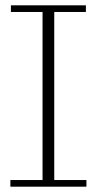

<svg xmlns="http://www.w3.org/2000/svg" viewBox="-20 -702 364 722"><path d="M19 0V-25H140V-657H21V-682H303V-657H184V-25H305V0Z"/></svg>

Font: Montagu Slab 144pt ExtraLight
Style: Regular
Weight: 250
Version: Version 1.000